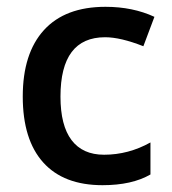

<svg xmlns="http://www.w3.org/2000/svg" viewBox="-20 -532 502 561"><path d="M279.6 9.1Q165.8 9.1 106.2 -57.4Q46.5 -123.9 46.5 -250Q46.5 -376.1 108.4 -444.1Q170.4 -512.1 288.2 -512.1Q368 -512.1 431.2 -482.8L398.9 -396.9Q332.2 -423.2 287.2 -423.2Q156.7 -423.2 156.7 -249.7Q156.7 -165.3 189.1 -122.6Q221.4 -79.9 284.1 -79.9Q355.4 -79.9 419.6 -115.8V-22.2Q365.5 9.1 279.6 9.1Z"/></svg>

Font: Khula SemiBold
Style: Regular
Weight: 600
Designer: Erin McLaughlin, Steve Matteson
Version: Version 1.002;PS 1.0;hotconv 1.0.72;makeotf.lib2.5.5900; ttf